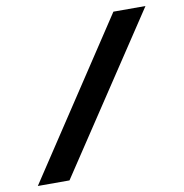

<svg xmlns="http://www.w3.org/2000/svg" viewBox="-81 -807 845 884"><g transform="rotate(-10 341.0 -365.0)"><path d="M25 0 507 -730H657L173 0Z"/></g></svg>

Font: Cal Sans
Style: Regular
Weight: 400
Designer: Designer Mark Davis DBA MarkFonts
Foundry: Designer Mark Davis DBA MarkFonts
Version: Version 1.000